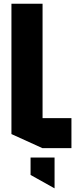

<svg xmlns="http://www.w3.org/2000/svg" viewBox="-20 -790 434 1024"><path d="M206 0 41 -75V-770H207V-160H361V0ZM270 214 143 143V50H271V214Z"/></svg>

Font: Foldit Thin
Style: Bold
Weight: 700
Version: Version 1.003